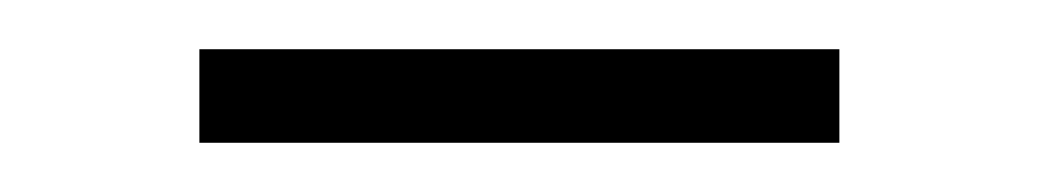

<svg xmlns="http://www.w3.org/2000/svg" viewBox="-20 -717 422 78"><path d="M61 -697H321V-659H61Z"/></svg>

Font: Roundo Light
Style: Regular
Weight: 300
Designer: Namrata Goyal (Gurmukhi), Shiva Nallaperumal (Latin)
Foundry: Indian Type Foundry
Version: Version 1.000;PS 1.0;hotconv 1.0.88;makeotf.lib2.5.647800